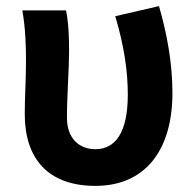

<svg xmlns="http://www.w3.org/2000/svg" viewBox="-20 -594 636 628"><path d="M292 14C452 14 544 -99 544 -290C544 -385 527 -481 500 -574L357 -541C387 -440 398 -359 398 -284C398 -160 357 -106 292 -106C241 -106 199 -139 199 -209C199 -282 206 -373 206 -423C206 -475 204 -521 196 -560H53C64 -499 65 -437 65 -393C65 -335 61 -278 61 -220C61 -79 134 14 292 14Z"/></svg>

Font: Noto Sans Mono CJK HK
Style: Bold
Weight: 700
Designer: Ryoko NISHIZUKA 西塚涼子 (kana, bopomofo & ideographs); Paul D. Hunt (Latin, Greek & Cyrillic); Sandoll Communications 산돌커뮤니
Foundry: Adobe
Version: Version 2.004;hotconv 1.0.118;makeotfexe 2.5.65603